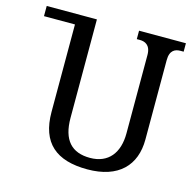

<svg xmlns="http://www.w3.org/2000/svg" viewBox="-106 -824 966 946"><g transform="rotate(15 377.5 -351.0)"><path d="M728 -714H489V-671H505C529 -671 560 -661 560 -609V-209C560 -110 511 -46 417 -46C324 -46 274 -98 274 -212V-714H18V-662H176V-216C176 -58 260 12 419 12C578 12 658 -72 658 -204V-609C658 -661 686 -671 712 -671H728Z"/></g></svg>

Font: Noto Serif Georgian SemiCondensed
Style: Regular
Weight: 400
Width: 4
Designer: Monotype Design Team, Akaki Razmadze
Foundry: Google LLC
Version: Version 2.003